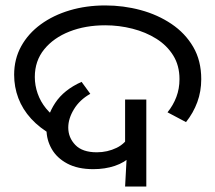

<svg xmlns="http://www.w3.org/2000/svg" viewBox="-20 -686 792 706"><path d="M323 -64Q266 -64 227.5 -84.5Q189 -105 170 -138.5Q151 -172 151 -210Q151 -259 183 -307.5Q215 -356 280 -385L312 -341Q273 -319 252 -284.5Q231 -250 231 -217Q231 -180 257 -153Q283 -126 336 -126Q375 -126 409 -142.5Q443 -159 460 -195L504 -177Q491 -139 464.5 -113.5Q438 -88 402 -76Q366 -64 323 -64ZM447 -130 440 -143V-320H518V0H440ZM174 -188Q126 -215 94.5 -249.5Q63 -284 47.5 -325Q32 -366 32 -411Q32 -469 58 -516Q84 -563 130 -596.5Q176 -630 236.5 -648Q297 -666 367 -666Q434 -666 497 -649Q560 -632 610.5 -598Q661 -564 690.5 -513.5Q720 -463 720 -395Q720 -350 705.5 -310.5Q691 -271 664 -237L596 -273Q617 -299 628.5 -329.5Q640 -360 640 -395Q640 -445 617 -482Q594 -519 555 -543.5Q516 -568 467 -580.5Q418 -593 367 -593Q294 -593 235.5 -570Q177 -547 142.5 -504.5Q108 -462 108 -403Q108 -372 118.5 -342Q129 -312 149.5 -287Q170 -262 200 -244L174 -188Z"/></svg>

Font: uoriya85
Style: Book
Weight: 400
Designer: Jelle Bosma - Monotype Design Team
Foundry: Monotype Imaging Inc.
Version: Version 2.003